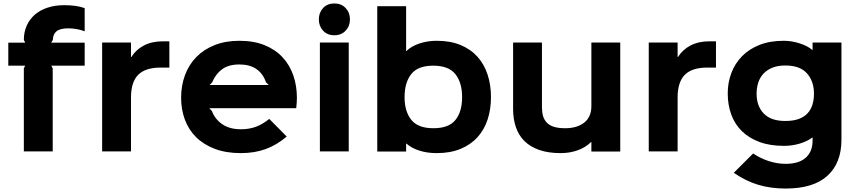

<svg xmlns="http://www.w3.org/2000/svg" viewBox="-20 -876 4972 1111"><path d="M470 -496H277L285 -480V0H118V-481L126 -496H28V-629H126L118 -645Q118 -691 135 -728.5Q152 -766 182.5 -792Q213 -818 256 -832Q299 -846 351 -846Q424 -846 470 -829V-695Q424 -712 375 -712Q327 -712 306.5 -694.5Q286 -677 286 -645L276 -629H470Z M960 -485H910Q821 -485 779.5 -443Q738 -401 738 -312V0H571V-630H738V-546H740Q767 -589 813 -613Q859 -637 923 -637H960Z M1698 -310Q1698 -298 1697 -281.5Q1696 -265 1694 -250H1191L1206 -234Q1224 -186 1266.5 -157Q1309 -128 1374 -128Q1422 -128 1461 -142.5Q1500 -157 1538 -188L1639 -86Q1582 -37 1517.5 -13.5Q1453 10 1374 10Q1287 10 1222 -15Q1157 -40 1114 -83Q1071 -126 1049.5 -184.5Q1028 -243 1028 -310Q1028 -381 1050.5 -441.5Q1073 -502 1116 -546Q1159 -590 1222 -615Q1285 -640 1365 -640Q1449 -640 1511.5 -614.5Q1574 -589 1615.5 -544Q1657 -499 1677.5 -439Q1698 -379 1698 -310ZM1535 -384 1519 -400Q1502 -450 1463.5 -476.5Q1425 -503 1365 -503Q1303 -503 1265.5 -475.5Q1228 -448 1208 -400L1193 -384Z M2005 -764Q2005 -725 1980 -698.5Q1955 -672 1915 -672Q1874 -672 1849.5 -698.5Q1825 -725 1825 -764Q1825 -803 1849.5 -829.5Q1874 -856 1915 -856Q1955 -856 1980 -829.5Q2005 -803 2005 -764ZM1998 0H1831V-630H1998Z M2821 -314Q2821 -244 2801.5 -184.5Q2782 -125 2743 -82Q2704 -39 2645 -14.5Q2586 10 2507 10Q2452 10 2406.5 -4.5Q2361 -19 2332 -45H2330V1H2163V-840H2330V-581H2332Q2359 -608 2406 -624Q2453 -640 2507 -640Q2586 -640 2645 -615.5Q2704 -591 2743 -547.5Q2782 -504 2801.5 -444Q2821 -384 2821 -314ZM2654 -314Q2654 -398 2615 -447Q2576 -496 2487 -496Q2398 -496 2359.5 -447Q2321 -398 2321 -314Q2321 -231 2360 -182.5Q2399 -134 2488 -134Q2577 -134 2615.5 -182Q2654 -230 2654 -314Z M3569 1H3402V-54H3400Q3369 -23 3323 -6.5Q3277 10 3225 10Q3153 10 3101 -8Q3049 -26 3015 -59.5Q2981 -93 2965 -140.5Q2949 -188 2949 -246V-630H3116V-255Q3116 -226 3122.5 -204Q3129 -182 3144.5 -166Q3160 -150 3186 -142Q3212 -134 3250 -134Q3319 -134 3360.5 -166.5Q3402 -199 3402 -262V-630H3569Z M4123 -485H4073Q3984 -485 3942.5 -443Q3901 -401 3901 -312V0H3734V-630H3901V-546H3903Q3930 -589 3976 -613Q4022 -637 4086 -637H4123Z M4849 -630V-68Q4849 67 4768 141Q4687 215 4526 215Q4440 215 4368 193.5Q4296 172 4226 124L4338 12Q4381 41 4429.5 56.5Q4478 72 4526 72Q4603 72 4642.5 36.5Q4682 1 4682 -62V-80H4680Q4651 -58 4607.5 -45Q4564 -32 4516 -32Q4435 -32 4374.5 -54.5Q4314 -77 4273 -117Q4232 -157 4211.5 -213Q4191 -269 4191 -336Q4191 -398 4212 -453.5Q4233 -509 4273.5 -550.5Q4314 -592 4374.5 -616Q4435 -640 4515 -640Q4561 -640 4607.5 -625Q4654 -610 4680 -587H4682V-630ZM4690 -334Q4690 -406 4649.5 -451.5Q4609 -497 4524 -497Q4481 -497 4450 -484.5Q4419 -472 4398.5 -450.5Q4378 -429 4368 -399Q4358 -369 4358 -334Q4358 -262 4399.5 -219Q4441 -176 4524 -176Q4570 -176 4601.5 -187.5Q4633 -199 4652.5 -220Q4672 -241 4681 -270Q4690 -299 4690 -334Z"/></svg>

Font: TypoPRO Sinkin Sans
Style: 700 Bold
Weight: 700
Designer: Keith Bates
Foundry: K-Type
Version: Sinkin Sans (version 1.0)  by Keith Bates   •   © 2014   www